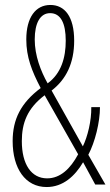

<svg xmlns="http://www.w3.org/2000/svg" viewBox="-20 -810 445 774"><path d="M183 -790C123 -790 86 -739 86 -651C86 -580 108 -524 144 -455C64 -395 31 -329 31 -241C31 -131 82 -56 168 -56C234 -56 282 -100 315 -156L364 -66H405L336 -186C363 -237 383 -317 383 -378H348C349 -323 333 -259 314 -220L188 -445C247 -490 279 -556 279 -646C279 -743 241 -790 183 -790ZM182 -757C225 -757 245 -716 245 -646C245 -578 227 -514 172 -474C144 -524 120 -586 120 -651C120 -717 142 -757 182 -757ZM160 -426 295 -188C264 -130 223 -91 170 -91C106 -91 68 -148 68 -241C68 -314 90 -373 160 -426Z"/></svg>

Font: Noto Sans Malayalam UI ExtraCondensed ExtraLight
Style: Regular
Weight: 200
Width: 2
Designer: Jelle Bosma - Monotype Design Team
Foundry: Monotype Imaging Inc.
Version: Version 2.104